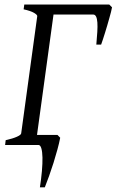

<svg xmlns="http://www.w3.org/2000/svg" viewBox="-20 -635 511 841"><path d="M470.7 -603Q469.2 -594.7 466.1 -582Q462.9 -569.3 458.5 -554.2Q454.1 -539.1 449.5 -522.7Q444.8 -506.3 439.9 -491Q435.1 -475.6 430.7 -462.2Q426.3 -448.7 422.9 -439.5H401.9Q404.8 -470.7 406.2 -495.1Q407.7 -519.5 406.5 -536.4Q405.3 -553.2 400.9 -562.3Q396.5 -571.3 388.2 -571.3H214.4L142.1 -43.9H231.9L243.7 -31.7Q239.3 -8.3 231.4 20.3Q223.6 48.8 214.4 78.4Q205.1 107.9 195.1 135.7Q185.1 163.6 176.3 185.5H154.8Q160.6 147.9 163.6 114.3Q166.5 80.6 166 55.2Q165.5 29.8 161.1 14.9Q156.7 0 148.4 0H2.4L4.9 -21Q35.6 -27.8 53.7 -35.9Q71.8 -43.9 72.8 -50.8L143.1 -564Q144 -569.8 129.2 -578.6Q114.3 -587.4 83.5 -594.2L86.4 -615.2H458.5Z"/></svg>

Font: Gentium Plus
Style: Italic
Weight: 400
Italic angle: -8°
Designer: J. Victor Gaultney, Annie Olsen, Iska Routamaa
Foundry: SIL International
Version: Version 1.510